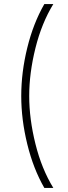

<svg xmlns="http://www.w3.org/2000/svg" viewBox="-20 -770 331 940"><path d="M241 -750Q184 -657 153.5 -534.5Q123 -412 123 -300Q123 -188 153.5 -65.5Q184 57 241 150H197Q143 56 113.5 -64.5Q84 -185 84 -300Q84 -416 113.5 -536Q143 -656 197 -750Z"/></svg>

Font: Nacelle UltraLight
Style: Regular
Weight: 200
Designer: Sora Sagano
Foundry: Sora Sagano
Version: Version 1.000;FEAKit 1.0